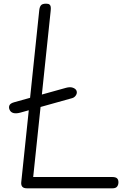

<svg xmlns="http://www.w3.org/2000/svg" viewBox="-20 -1024 744 1044"><path d="M32.5 -426.5Q26.5 -439 31 -450.5Q35.5 -462 57 -468L339 -546.5Q361 -552.5 375.8 -547.2Q390.5 -542 395.5 -532Q401 -519.5 393.5 -507Q386 -494.5 373 -490.5L92 -412Q69 -405.5 53.8 -409.2Q38.5 -413 32.5 -426.5ZM127 0Q108.5 0 101.2 -8.8Q94 -17.5 95.5 -33L193.5 -969Q195.5 -986.5 202.8 -995.2Q210 -1004 230.5 -1004Q243 -1004 248.8 -999.8Q254.5 -995.5 255.8 -986.8Q257 -978 255.5 -964.5L160.5 -61.5H590Q608.5 -61.5 616.2 -54.5Q624 -47.5 624 -33Q624 -19 616.8 -9.5Q609.5 0 591.5 0Z"/></svg>

Font: Edu NSW ACT Hand
Style: Regular
Weight: 400
Designer: Tina and Corey Anderson, Eben Sorkin, Mirko Velimirovic
Foundry: Sorkin Type Co.
Version: Version 2.000